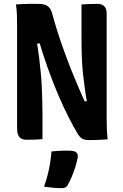

<svg xmlns="http://www.w3.org/2000/svg" viewBox="-20 -724 640 999"><path d="M201 0Q181 2 160.5 2.5Q140 3 116 3Q101 3 90.5 -3Q80 -9 74.5 -21.5Q69 -34 69 -52Q69 -120 69 -187.5Q69 -255 69 -322.5Q69 -390 69 -458Q69 -526 69 -593Q69 -620 68 -647Q67 -674 63 -701Q80 -702 100 -703Q120 -704 140 -704Q160 -704 175 -704Q201 -704 216 -698.5Q231 -693 240 -679.5Q249 -666 255 -641Q263 -612 272.5 -580.5Q282 -549 294 -514Q306 -479 320 -440.5Q334 -402 350.5 -360.5Q367 -319 386.5 -274Q406 -229 428 -179L392 -197H457L435 -179Q426 -229 420.5 -269Q415 -309 411.5 -343.5Q408 -378 406.5 -409Q405 -440 404.5 -471.5Q404 -503 404 -537Q404 -579 404 -619.5Q404 -660 404 -701Q423 -702 444.5 -703Q466 -704 489 -704Q509 -704 522 -692Q535 -680 535 -654Q535 -587 535 -519Q535 -451 535 -382.5Q535 -314 535 -245.5Q535 -177 535 -108Q535 -81 536 -53.5Q537 -26 540 1Q526 2 508 3Q490 4 473 4.5Q456 5 445 5Q425 5 412.5 0Q400 -5 386 -25Q363 -63 337 -114Q311 -165 284 -228Q257 -291 230.5 -364.5Q204 -438 180 -520L214 -498H150L170 -520Q178 -469 183.5 -425Q189 -381 192.5 -342.5Q196 -304 197.5 -269Q199 -234 200 -200Q201 -166 201 -132Q201 -100 201 -66.5Q201 -33 201 0ZM248 64Q265 62 280 61Q295 60 310.5 60Q326 60 341 60Q364 60 375 67.5Q386 75 385 92Q380 119 372 144.5Q364 170 354 194Q344 218 331 241Q326 248 319.5 251.5Q313 255 302 255Q281 255 257.5 253Q234 251 209 247Q220 217 227.5 188Q235 159 240 128.5Q245 98 248 64Z"/></svg>

Font: Rec Mono Semicasual
Style: Bold
Weight: 700
Version: Version 1.085; ttfautohint (v1.8.4.7-5d5b)